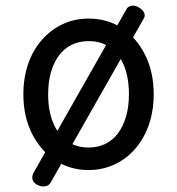

<svg xmlns="http://www.w3.org/2000/svg" viewBox="-20 -585 629 682"><path d="M295 19Q228 19 175.5 -16Q123 -51 93 -111.5Q63 -172 63 -250Q63 -309 80 -358Q97 -407 128.5 -443Q160 -479 202 -499Q244 -519 295 -519Q362 -519 414 -484.5Q466 -450 496 -389Q526 -328 526 -250Q526 -203 515 -162Q504 -121 483.5 -88Q463 -55 434.5 -31Q406 -7 370.5 6Q335 19 295 19ZM295 -61Q328 -61 354.5 -74Q381 -87 399.5 -112Q418 -137 428 -172Q438 -207 438 -250Q438 -308 421 -350.5Q404 -393 372 -416Q340 -439 295 -439Q262 -439 235 -426Q208 -413 189.5 -388Q171 -363 161 -328.5Q151 -294 151 -250Q151 -192 168.5 -149.5Q186 -107 218 -84Q250 -61 295 -61ZM159 65Q152 76 138.5 77Q125 78 113 72Q100 65 96 54Q92 43 99 29L429 -552Q434 -562 447 -564.5Q460 -567 474 -558Q486 -551 491.5 -540.5Q497 -530 491 -520Z"/></svg>

Font: Playwrite PT
Style: Regular
Weight: 400
Designer: Veronika Burian, José Scaglione
Foundry: TypeTogether
Version: Version 1.002